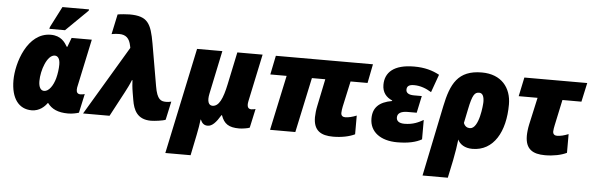

<svg xmlns="http://www.w3.org/2000/svg" viewBox="-58 -983 4415 1430"><g transform="rotate(5 2149.5 -268.0)"><path d="M273 -606H390L553 -766L555 -776H356L276 -620ZM194 10C253 10 291 -28 309 -54H313C343 -13 390 10 466 10C498 10 528 3 547 -3L578 -145C572 -143 558 -140 547 -140C523 -140 516 -154 516 -173C516 -183 518 -195 521 -206L595 -553H444L418 -484H414C395 -516 365 -563 288 -563C113 -563 40 -331 40 -201C40 -67 97 10 194 10ZM274 -142C249 -142 233 -166 233 -212C233 -293 274 -411 331 -411C353 -411 370 -392 370 -348C370 -316 365 -278 356 -244C341 -189 310 -142 274 -142Z M1086 10C1112 10 1176 2 1195 -7L1225 -145C1209 -141 1197 -140 1187 -140C1148 -140 1119 -149 1102 -250L1048 -563C1022 -712 995 -765 859 -765C839 -765 789 -761 770 -757L738 -607C760 -612 786 -613 795 -613C844 -613 872 -589 883 -532L886 -517L578 0H776L875 -186C887 -209 907 -247 919 -279H923C924 -257 926 -225 933 -185L942 -132C954 -59 983 10 1086 10Z M1214 240H1403L1435 84C1443 47 1451 -3 1454 -31H1456C1468 -3 1484 10 1510 10C1543 10 1572 -20 1606 -77H1610C1632 -14 1668 10 1746 10C1768 10 1813 3 1824 -3L1855 -145C1849 -143 1833 -140 1824 -140C1803 -140 1787 -152 1797 -199L1872 -553H1683L1632 -311C1609 -201 1581 -141 1533 -141C1503 -141 1491 -173 1503 -229L1571 -553H1382Z M2448 10C2511 10 2569 -2 2610 -22V-162C2578 -149 2549 -142 2525 -142C2508 -142 2494 -150 2494 -172C2494 -185 2497 -204 2500 -219L2542 -411H2669L2697 -553H1971L1942 -411H2064L1976 0H2165L2253 -411H2353L2311 -208C2305 -181 2301 -145 2301 -123C2301 -22 2357 10 2448 10Z M2927 10C3010 10 3068 -4 3110 -28V-173C3076 -154 3035 -132 2969 -132C2927 -132 2909 -149 2909 -174C2909 -207 2938 -222 2986 -222H3053L3080 -349H3021C2980 -349 2962 -364 2962 -386C2962 -411 2976 -425 3016 -425C3062 -425 3106 -409 3146 -384L3194 -518C3142 -546 3084 -563 3005 -563C2852 -563 2788 -500 2788 -408C2788 -351 2818 -316 2863 -297V-293C2766 -276 2721 -231 2721 -150C2721 -49 2804 10 2927 10Z M3246 -288 3137 240H3326L3354 107C3366 48 3374 -7 3379 -50C3395 -15 3433 10 3489 10C3648 10 3732 -139 3732 -343C3732 -468 3657 -563 3511 -563C3332 -563 3281 -457 3246 -288ZM3457 -142C3437 -142 3419 -152 3410 -177L3431 -279C3454 -393 3471 -411 3504 -411C3530 -411 3541 -385 3541 -345C3541 -326 3527 -142 3457 -142Z M4032 10C4095 10 4153 -2 4194 -22V-162C4162 -149 4133 -142 4109 -142C4092 -142 4078 -150 4078 -172C4078 -185 4082 -204 4085 -219L4126 -411H4268L4299 -553H3829L3799 -411H3940L3895 -208C3889 -181 3885 -145 3885 -123C3885 -22 3941 10 4032 10Z"/></g></svg>

Font: Noto Sans Black
Style: Italic
Weight: 900
Italic angle: -12°
Designer: Monotype Design Team
Foundry: Monotype Imaging Inc.
Version: Version 2.013